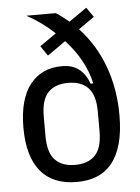

<svg xmlns="http://www.w3.org/2000/svg" viewBox="-54 -794 618 849"><g transform="rotate(-5 255.0 -370.0)"><path d="M391 -709 321 -660Q392 -584 429 -483.5Q466 -383 466 -266Q466 -193 451.5 -140.5Q437 -88 409.5 -54Q382 -20 342.5 -4Q303 12 253 12Q147 12 92.5 -54Q38 -120 38 -247Q38 -373 89 -438.5Q140 -504 231 -504Q278 -504 307 -481Q336 -458 351 -416H363Q351 -469 324 -518.5Q297 -568 255 -613L174 -556L144 -600L217 -651Q162 -703 94 -740H224Q239 -731 253.5 -720Q268 -709 282 -697L361 -752ZM252 -64Q310 -64 341 -96.5Q372 -129 372 -203V-289Q372 -363 341 -395.5Q310 -428 252 -428Q194 -428 163 -395.5Q132 -363 132 -289V-203Q132 -129 163 -96.5Q194 -64 252 -64Z"/></g></svg>

Font: IBM Plex Sans Condensed Text
Style: Regular
Weight: 450
Width: 3
Designer: Mike Abbink, Paul van der Laan, Pieter van Rosmalen
Foundry: Bold Monday
Version: Version 1.1